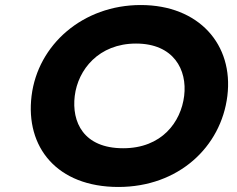

<svg xmlns="http://www.w3.org/2000/svg" viewBox="-20 -747 945 767"><path d="M106.1 -363.9C80.9 -159.1 207.6 -0.1 453 -0.1C692.3 -0.1 863.1 -159.1 888.3 -363.9C913.4 -568.8 774.8 -726.9 542.3 -726.9C311.3 -726.9 131.2 -568.8 106.1 -363.9ZM278.6 -363.9C291.5 -468.5 374.2 -573 523.4 -573C673.5 -573 728.6 -468.5 715.7 -363.9C702.9 -259.4 626.3 -154.8 472 -154.8C313.6 -154.8 265.8 -259.4 278.6 -363.9Z"/></svg>

Font: Hussar
Style: BdSuprExtOblOne
Weight: 700
Foundry: Cannot Into Space Fonts
Version: Version 2.00